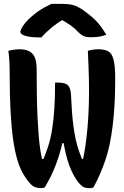

<svg xmlns="http://www.w3.org/2000/svg" viewBox="-20 -962 640 990"><path d="M23 -700Q34 -703 43.5 -704.5Q53 -706 62.5 -707Q72 -708 80 -708Q112 -708 132 -697Q152 -686 160.5 -663.5Q169 -641 169 -603Q169 -532 170 -470.5Q171 -409 173.5 -357.5Q176 -306 179.5 -262Q183 -218 189 -181.5Q195 -145 204 -115L169 -142H230L192 -115Q212 -158 226 -200Q240 -242 248 -290.5Q256 -339 260 -398.5Q264 -458 264 -536H282Q317 -536 330.5 -522Q344 -508 346 -475Q348 -427 351 -387Q354 -347 358.5 -312Q363 -277 370 -245Q377 -213 388 -181Q399 -149 414 -115L373 -142H438L402 -114Q413 -159 420 -207Q427 -255 431.5 -307.5Q436 -360 438 -421Q440 -482 438.5 -551Q437 -620 433 -700Q442 -703 450.5 -704.5Q459 -706 467.5 -707Q476 -708 485 -708Q519 -708 538 -697.5Q557 -687 565.5 -655Q574 -623 574 -556Q574 -483 570.5 -422Q567 -361 560.5 -310Q554 -259 545 -216Q536 -173 523 -135.5Q510 -98 495 -63.5Q480 -29 462 4Q459 6 456 6.5Q453 7 451 7.5Q449 8 446 8Q443 8 441 8Q422 8 411 2.5Q400 -3 386 -19Q374 -34 361.5 -56Q349 -78 338 -107Q327 -136 318.5 -173Q310 -210 302 -257L334 -224H273L308 -257Q301 -219 292.5 -188Q284 -157 274.5 -130.5Q265 -104 255 -81Q245 -58 234 -37Q223 -16 211 4Q208 6 204 6.5Q200 7 196 7.5Q192 8 189 8Q174 8 160.5 2.5Q147 -3 137 -14Q116 -37 98.5 -67.5Q81 -98 68.5 -141Q56 -184 47.5 -244Q39 -304 34.5 -386Q30 -468 30 -576Q30 -611 28.5 -643Q27 -675 23 -700ZM245 -942Q255 -942 264 -942Q273 -942 282.5 -942Q292 -942 301 -942Q332 -942 354.5 -936.5Q377 -931 406 -912Q424 -899 441 -885.5Q458 -872 473 -857Q488 -842 501.5 -823.5Q515 -805 528 -783Q510 -776 491.5 -773Q473 -770 448 -770Q424 -770 410.5 -776.5Q397 -783 386 -794Q367 -815 344.5 -831Q322 -847 278 -871L334 -857Q317 -857 300 -857Q283 -857 266 -857L322 -872Q272 -842 241.5 -816Q211 -790 194 -769H188Q151 -769 128.5 -773Q106 -777 95.5 -783.5Q85 -790 85 -798Q85 -805 91.5 -817Q98 -829 111 -845Q123 -859 138.5 -873Q154 -887 171 -899.5Q188 -912 207 -922.5Q226 -933 245 -942Z"/></svg>

Font: Recursive Monospace Casual
Style: Bold
Weight: 700
Version: Version 1.047